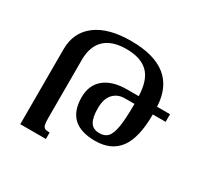

<svg xmlns="http://www.w3.org/2000/svg" viewBox="-154 -907 1123 1090"><g transform="rotate(30 408.0 -362.0)"><path d="M809 -474V-424H725Q725 -271 672.5 -200.5Q620 -130 515 -130Q326 -130 326 -307Q326 -387 379 -430.5Q432 -474 529 -474H604Q600 -580 552 -625.5Q504 -671 412 -671Q317 -671 269 -625Q221 -579 221 -491V-112Q221 -80 224.5 -66Q228 -52 237.5 -47Q247 -42 269 -42V0H101V-492Q101 -601 181.5 -662.5Q262 -724 411 -724Q713 -724 724 -474ZM605 -424H543Q495 -424 466 -392.5Q437 -361 437 -299Q437 -238 455 -209Q473 -180 515 -180Q549 -180 568 -200Q587 -220 596 -272Q605 -324 605 -424Z"/></g></svg>

Font: Noto Serif Armenian Medium
Style: Regular
Weight: 500
Designer: Monotype Design team
Foundry: Monotype Imaging Inc.
Version: Version 1.000